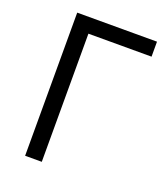

<svg xmlns="http://www.w3.org/2000/svg" viewBox="-132 -807 784 900"><g transform="rotate(20 260.0 -357.0)"><path d="M496.1 -713.9V-639.2H181.2V0H98.1V-713.9Z"/></g></svg>

Font: f06252833
Style: Regular
Weight: 400
Foundry: Ascender Corporation
Version: Version 1.10